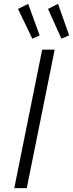

<svg xmlns="http://www.w3.org/2000/svg" viewBox="-20 -978 379 998"><path d="M199.2 -719.7H264.2L119.1 0H54.2ZM73.7 -931.6 126.5 -958 186 -793.9 147.9 -776.9ZM229.5 -931.6 281.7 -958 339.4 -793.9 299.3 -776.9Z"/></svg>

Font: Reddit Sans Vanilla Light
Style: Italic
Weight: 300
Italic angle: -11.25°
Designer: Stephen Hutchings
Version: Version 1.013